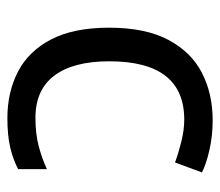

<svg xmlns="http://www.w3.org/2000/svg" viewBox="-58 -528 596 520"><g transform="rotate(90 240.0 -268.0)"><path d="M300 10Q229 10 173.5 -19Q118 -48 86.5 -109Q55 -170 55 -265Q55 -364 88 -426Q121 -488 177.5 -517Q234 -546 306 -546Q347 -546 385 -537.5Q423 -529 447 -517L420 -444Q396 -453 364 -461Q332 -469 304 -469Q146 -469 146 -266Q146 -169 184.5 -117.5Q223 -66 299 -66Q343 -66 376.5 -75Q410 -84 438 -97V-19Q411 -5 378.5 2.5Q346 10 300 10Z"/></g></svg>

Font: Noto Sans Ogham
Style: Regular
Weight: 400
Designer: Monotype Design Team
Foundry: Monotype Imaging Inc.
Version: Version 2.001; ttfautohint (v1.8.4.7-5d5b)